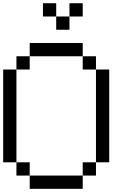

<svg xmlns="http://www.w3.org/2000/svg" viewBox="-20 -1187 790 1207"><path d="M0 -166.7V-750H83.3V-166.7ZM166.7 -166.7V-83.3H83.3V-166.7ZM166.7 -83.3H500V0H166.7ZM166.7 -833.3V-750H83.3V-833.3ZM166.7 -916.7H500V-833.3H166.7ZM333.3 -1000V-1083.3H416.7V-1000ZM333.3 -1166.7V-1083.3H250V-1166.7ZM500 -83.3V-166.7H583.3V-83.3ZM500 -833.3H583.3V-750H500ZM500 -1166.7V-1083.3H416.7V-1166.7ZM666.7 -166.7H583.3V-750H666.7Z"/></svg>

Font: Galmuri11 Regular
Style: Regular
Weight: 400
Designer: Minseo Lee (Quiple)
Version: Version 2.356;hotconv 1.1.0;makeotfexe 2.6.0 DEVELOPMENT